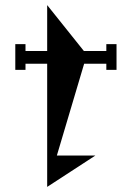

<svg xmlns="http://www.w3.org/2000/svg" viewBox="-20 -686 517 753"><path d="M397 -513H437V-412H397V-436H310L203 -76H354L165 47V-436H80V-412H40V-513H80V-486H165V-666L309 -486H397Z"/></svg>

Font: Chokokutai
Style: Regular
Weight: 400
Designer: 108号,108go
Foundry: Font Zone 108
Version: Version 1.000; ttfautohint (v1.8.3)